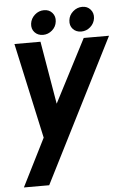

<svg xmlns="http://www.w3.org/2000/svg" viewBox="-60 -707 697 1002"><g transform="rotate(-5 288.0 -206.0)"><path d="M403 -500H535.5L156.5 250H24L149.5 0L40 -500H176.5L232.5 -170.5ZM193.5 -534.5Q166 -534.5 149.2 -552.8Q132.5 -571 136 -598.5Q139.5 -625 160.5 -643.8Q181.5 -662.5 209 -662.5Q236 -662.5 252.2 -643.8Q268.5 -625 265 -598.5Q262 -571 241 -552.8Q220 -534.5 193.5 -534.5ZM393.5 -534.5Q366 -534.5 349.5 -552.8Q333 -571 336.5 -598.5Q339.5 -625 360.8 -643.8Q382 -662.5 409.5 -662.5Q436 -662.5 452.2 -643.8Q468.5 -625 465.5 -598.5Q462 -571 441.2 -552.8Q420.5 -534.5 393.5 -534.5Z"/></g></svg>

Font: Urbanist
Style: Bold Italic
Weight: 700
Italic angle: -8°
Designer: Corey Hu
Foundry: Corey Hu
Version: Version 1.330; ttfautohint (v1.8.4.7-5d5b)